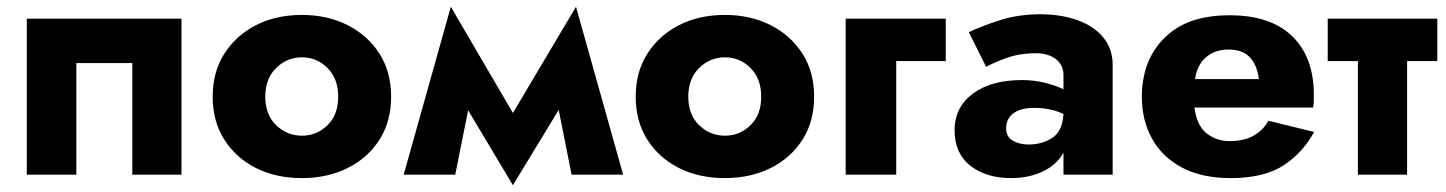

<svg xmlns="http://www.w3.org/2000/svg" viewBox="-20 -515 4262 566"><path d="M515 -460V0H370V-329H205V0H59V-460Z M607 -230Q607 -303 641.5 -357Q676 -411 735 -441Q794 -471 870 -471Q945 -471 1004.5 -441Q1064 -411 1098.5 -357Q1133 -303 1133 -230Q1133 -157 1098.5 -103Q1064 -49 1004.5 -19.5Q945 10 870 10Q794 10 735 -19.5Q676 -49 641.5 -103Q607 -157 607 -230ZM762 -230Q762 -177 794 -146Q826 -115 870 -115Q914 -115 945.5 -146Q977 -177 977 -230Q977 -283 945.5 -314.5Q914 -346 870 -346Q826 -346 794 -314.5Q762 -283 762 -230Z M1170 0 1309 -495 1492 -182 1678 -495 1817 0H1665L1627 -191L1492 31L1360 -190L1322 0Z M1854 -230Q1854 -303 1888.5 -357Q1923 -411 1982 -441Q2041 -471 2117 -471Q2192 -471 2251.5 -441Q2311 -411 2345.5 -357Q2380 -303 2380 -230Q2380 -157 2345.5 -103Q2311 -49 2251.5 -19.5Q2192 10 2117 10Q2041 10 1982 -19.5Q1923 -49 1888.5 -103Q1854 -157 1854 -230ZM2009 -230Q2009 -177 2041 -146Q2073 -115 2117 -115Q2161 -115 2192.5 -146Q2224 -177 2224 -230Q2224 -283 2192.5 -314.5Q2161 -346 2117 -346Q2073 -346 2041 -314.5Q2009 -283 2009 -230Z M2473 -460H2768V-335H2622V0H2473Z M2887 -318 2836 -420Q2875 -439 2929.5 -456Q2984 -473 3046 -473Q3108 -473 3156.5 -455.5Q3205 -438 3232.5 -404.5Q3260 -371 3260 -324V0H3115V-65Q3095 -29 3054 -9.5Q3013 10 2961 10Q2887 10 2840.5 -26.5Q2794 -63 2794 -131Q2794 -199 2848 -239Q2902 -279 2993 -279Q3028 -279 3060 -271Q3092 -263 3115 -252V-294Q3115 -323 3093 -340.5Q3071 -358 3034 -358Q2984 -358 2944 -343Q2904 -328 2887 -318ZM2946 -137Q2946 -112 2965.5 -100.5Q2985 -89 3012 -89Q3052 -89 3082 -108.5Q3112 -128 3115 -179Q3078 -197 3028 -197Q2989 -197 2967.5 -181Q2946 -165 2946 -137Z M3854 -126Q3820 -64 3763 -27Q3706 10 3607 10Q3523 10 3464.5 -21Q3406 -52 3376 -106.5Q3346 -161 3346 -230Q3346 -243 3347 -255Q3348 -267 3350 -279Q3364 -364 3428 -417Q3492 -470 3605 -470Q3726 -470 3789.5 -408Q3853 -346 3853 -237Q3853 -231 3853 -220.5Q3853 -210 3851 -198H3501Q3508 -145 3537 -122Q3566 -99 3605 -99Q3646 -99 3674.5 -114.5Q3703 -130 3719 -159ZM3602 -369Q3562 -369 3535.5 -346.5Q3509 -324 3503 -282H3691Q3686 -323 3664.5 -346Q3643 -369 3602 -369Z M3894 -460H4217V-335H4128V0H3983V-335H3894Z"/></svg>

Font: Jost*
Style: Bold
Weight: 700
Version: Version 3.7